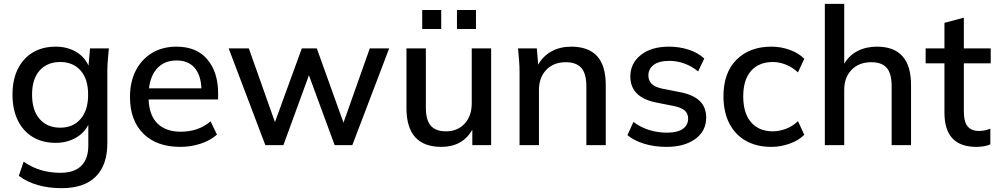

<svg xmlns="http://www.w3.org/2000/svg" viewBox="-20 -756 5198 1000"><path d="M301 224Q165 224 78 160L103 86Q148 117 195 130.5Q242 144 295 144Q367 144 403.5 107.5Q440 71 440 2V-106Q418 -62 372.5 -37Q327 -12 270 -12Q201 -12 150.5 -42.5Q100 -73 72.5 -129.5Q45 -186 45 -263Q45 -340 72.5 -396Q100 -452 150.5 -482.5Q201 -513 270 -513Q329 -513 374.5 -487Q420 -461 441 -414L449 -504H547Q544 -473 541.5 -442.5Q539 -412 539 -383V-10Q539 104 478.5 164Q418 224 301 224ZM294 -91Q360 -91 399.5 -136Q439 -181 439 -263Q439 -345 399.5 -389Q360 -433 294 -433Q226 -433 186.5 -389Q147 -345 147 -263Q147 -181 186.5 -136Q226 -91 294 -91Z M919 9Q796 9 726.5 -60Q657 -129 657 -251Q657 -330 687.5 -389Q718 -448 772.5 -480.5Q827 -513 899 -513Q1004 -513 1060 -446.5Q1116 -380 1116 -270V-238H754Q757 -155 800.5 -112.5Q844 -70 921 -70Q965 -70 1003.5 -82.5Q1042 -95 1077 -124L1110 -55Q1075 -24 1024.5 -7.5Q974 9 919 9ZM900 -441Q838 -441 801 -402.5Q764 -364 756 -296H1029Q1026 -366 993 -403.5Q960 -441 900 -441Z M1362 0 1171 -504H1276L1412 -120L1552 -504H1630L1769 -117L1906 -504H2007L1815 0H1723L1589 -364L1456 0Z M2279 9Q2097 9 2097 -193V-504H2198V-195Q2198 -131 2223.5 -101.5Q2249 -72 2303 -72Q2363 -72 2400 -112Q2437 -152 2437 -218V-504H2538V0H2440V-80Q2388 9 2279 9ZM2360 -605V-704H2459V-605ZM2179 -605V-704H2278V-605Z M2686 0V-383Q2686 -412 2683.5 -442.5Q2681 -473 2678 -504H2776L2783 -419Q2809 -465 2853.5 -489Q2898 -513 2955 -513Q3044 -513 3089.5 -464Q3135 -415 3135 -312V0H3034V-306Q3034 -373 3007.5 -402.5Q2981 -432 2927 -432Q2863 -432 2825 -392Q2787 -352 2787 -286V0Z M3452 9Q3389 9 3336 -7Q3283 -23 3248 -52L3279 -121Q3316 -93 3361 -79Q3406 -65 3453 -65Q3508 -65 3536 -84.5Q3564 -104 3564 -138Q3564 -165 3546 -180.5Q3528 -196 3489 -204L3393 -223Q3263 -251 3263 -358Q3263 -426 3317.5 -469.5Q3372 -513 3464 -513Q3519 -513 3567.5 -497Q3616 -481 3648 -451L3616 -384Q3585 -410 3546 -424.5Q3507 -439 3467 -439Q3412 -439 3384.5 -418Q3357 -397 3357 -363Q3357 -337 3373.5 -320Q3390 -303 3426 -295L3522 -276Q3590 -263 3624 -230.5Q3658 -198 3658 -144Q3658 -73 3601 -32Q3544 9 3452 9Z M3998 9Q3921 9 3865 -22.5Q3809 -54 3778.5 -113.5Q3748 -173 3748 -255Q3748 -377 3816 -445Q3884 -513 3998 -513Q4047 -513 4093 -496.5Q4139 -480 4169 -450L4136 -379Q4107 -406 4073 -419.5Q4039 -433 4005 -433Q3933 -433 3892 -387Q3851 -341 3851 -254Q3851 -166 3892 -119Q3933 -72 4005 -72Q4037 -72 4072 -84.5Q4107 -97 4136 -125L4169 -54Q4139 -24 4092 -7.5Q4045 9 3998 9Z M4276 0V-736H4377V-424Q4403 -468 4447 -490.5Q4491 -513 4547 -513Q4725 -513 4725 -314V0H4624V-308Q4624 -373 4598.5 -402.5Q4573 -432 4518 -432Q4454 -432 4415.5 -392.5Q4377 -353 4377 -288V0Z M5065 9Q4899 9 4899 -169V-426H4801V-504H4899V-637L5000 -664V-504H5140V-426H5000V-178Q5000 -121 5020 -97.5Q5040 -74 5078 -74Q5097 -74 5111.5 -77.5Q5126 -81 5138 -86V-4Q5123 3 5103 6Q5083 9 5065 9Z"/></svg>

Font: Mulish SemiBold
Style: Regular
Weight: 600
Designer: Vernon Adams
Foundry: Vernon Adams
Version: Version 3.603; ttfautohint (v1.8.3)